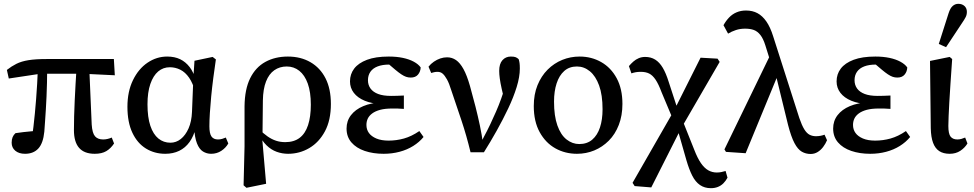

<svg xmlns="http://www.w3.org/2000/svg" viewBox="-20 -792 5097 1005"><path d="M111 13Q79 13 60 -3Q41 -19 41 -45Q41 -62 46 -74Q51 -86 61 -95Q80 -98 102 -100.5Q124 -103 147 -105Q170 -107 192 -107L146 -60Q151 -94 155 -128Q159 -162 162.5 -198Q166 -234 169 -273Q172 -312 174.5 -354Q177 -396 178 -443H227Q227 -399 226 -360Q225 -321 223.5 -286Q222 -251 220 -219.5Q218 -188 216 -159Q214 -130 212 -103Q206 -42 180.5 -14.5Q155 13 111 13ZM26 -381 16 -426Q40 -445 66 -458Q92 -471 129 -477Q166 -483 223 -483H576L581 -398L415 -406H192ZM476 13Q421 13 394 -18Q367 -49 367 -111Q367 -145 368 -183.5Q369 -222 371 -264.5Q373 -307 375.5 -351.5Q378 -396 381 -442H447L460 -140Q463 -95 477.5 -78.5Q492 -62 520 -62Q532 -62 544 -65Q556 -68 565 -72L577 -41Q560 -15 536.5 -1Q513 13 476 13Z M845 13Q789 13 744 -14.5Q699 -42 673 -97Q647 -152 647 -233Q647 -313 676 -372.5Q705 -432 752.5 -464Q800 -496 855 -496Q894 -496 923 -482Q952 -468 973 -440.5Q994 -413 1005 -371H1027L1002 -310Q990 -356 970 -385Q950 -414 924 -427Q898 -440 869 -440Q834 -440 808 -418Q782 -396 767 -352.5Q752 -309 752 -246Q752 -178 767 -133.5Q782 -89 809 -67Q836 -45 872 -45Q902 -45 926.5 -64.5Q951 -84 967 -120Q983 -156 985 -207L992 -382L998 -474L1093 -494L1110 -481Q1103 -434 1096.5 -384Q1090 -334 1085.5 -287.5Q1081 -241 1078.5 -200.5Q1076 -160 1076 -131Q1076 -93 1087 -77.5Q1098 -62 1121 -62Q1132 -62 1142.5 -65Q1153 -68 1162 -72L1175 -41Q1162 -18 1138.5 -2.5Q1115 13 1085 13Q1062 13 1042.5 1Q1023 -11 1011 -41.5Q999 -72 996 -125L1005 -124Q994 -79 972 -48.5Q950 -18 918 -2.5Q886 13 845 13Z M1255 178 1260 -26V-236Q1261 -325 1289.5 -382.5Q1318 -440 1369 -468Q1420 -496 1487 -496Q1554 -496 1605 -466.5Q1656 -437 1684 -382Q1712 -327 1712 -248Q1712 -163 1681 -105Q1650 -47 1599 -17Q1548 13 1488 13Q1457 13 1428 2.5Q1399 -8 1375 -31.5Q1351 -55 1335 -90H1326L1336 -116Q1359 -93 1380.5 -78Q1402 -63 1424.5 -55.5Q1447 -48 1473 -48Q1519 -48 1548.5 -70.5Q1578 -93 1592.5 -137Q1607 -181 1607 -244Q1607 -310 1591 -354.5Q1575 -399 1546.5 -421.5Q1518 -444 1481 -444Q1444 -444 1416 -424.5Q1388 -405 1372.5 -365.5Q1357 -326 1356 -266L1354 -80L1352 -72L1373 170L1270 191Z M1988 13Q1933 13 1889 -2Q1845 -17 1819.5 -46.5Q1794 -76 1794 -119Q1794 -159 1817 -189Q1840 -219 1881.5 -236.5Q1923 -254 1979 -256V-247Q1927 -249 1889.5 -264.5Q1852 -280 1832 -306Q1812 -332 1812 -366Q1812 -404 1834 -433Q1856 -462 1901 -479Q1946 -496 2015 -496Q2056 -496 2089 -489Q2122 -482 2146 -469Q2170 -456 2182 -439Q2181 -417 2168 -401.5Q2155 -386 2130 -386Q2117 -386 2105.5 -390Q2094 -394 2080.5 -403Q2067 -412 2049 -427L2002 -467L2073 -466L2090 -446Q2072 -450 2054.5 -452Q2037 -454 2018 -454Q1982 -454 1957 -444.5Q1932 -435 1919 -416.5Q1906 -398 1906 -372Q1906 -347 1919.5 -328.5Q1933 -310 1959.5 -300Q1986 -290 2027 -290Q2043 -290 2058 -290.5Q2073 -291 2094 -292V-222Q2070 -224 2058 -224Q2046 -224 2034 -224Q1995 -224 1969.5 -217Q1944 -210 1928 -198Q1912 -186 1905 -171Q1898 -156 1898 -138Q1898 -114 1911 -96Q1924 -78 1950 -67Q1976 -56 2014 -56Q2055 -56 2094.5 -67Q2134 -78 2175 -106L2197 -75Q2175 -48 2143 -28Q2111 -8 2071.5 2.5Q2032 13 1988 13Z M2443 5Q2422 -82 2396 -160Q2370 -238 2342 -320Q2331 -356 2319.5 -376.5Q2308 -397 2297 -406.5Q2286 -416 2270 -416Q2260 -416 2252 -414Q2244 -412 2237 -410L2223 -443Q2235 -458 2251 -469Q2267 -480 2284.5 -486Q2302 -492 2320 -492Q2346 -492 2367 -477.5Q2388 -463 2406 -430.5Q2424 -398 2440 -342Q2456 -285 2469 -233.5Q2482 -182 2492 -134.5Q2502 -87 2508 -42H2496L2512 -74Q2531 -109 2546.5 -142Q2562 -175 2576.5 -208Q2591 -241 2603.5 -276Q2616 -311 2629 -351L2624 -250Q2613 -296 2606 -327.5Q2599 -359 2596 -381.5Q2593 -404 2593 -421Q2593 -458 2610 -477Q2627 -496 2654 -496Q2671 -496 2679.5 -492.5Q2688 -489 2695 -482Q2698 -473 2699.5 -462Q2701 -451 2701 -433Q2701 -390 2684.5 -336.5Q2668 -283 2640.5 -225Q2613 -167 2580 -108Q2547 -49 2513 5Z M3000 13Q2938 13 2887 -15.5Q2836 -44 2805 -100Q2774 -156 2774 -237Q2774 -298 2793.5 -346Q2813 -394 2846.5 -427.5Q2880 -461 2923 -478.5Q2966 -496 3014 -496Q3076 -496 3127 -467Q3178 -438 3208 -382.5Q3238 -327 3238 -248Q3238 -187 3219 -138Q3200 -89 3166.5 -55.5Q3133 -22 3090.5 -4.5Q3048 13 3000 13ZM3012 -38Q3053 -38 3080 -61Q3107 -84 3120.5 -125Q3134 -166 3134 -220Q3134 -295 3116 -344.5Q3098 -394 3067.5 -419Q3037 -444 3000 -444Q2960 -444 2933.5 -420.5Q2907 -397 2893.5 -355.5Q2880 -314 2880 -260Q2880 -185 2897.5 -135.5Q2915 -86 2945.5 -62Q2976 -38 3012 -38Z M3302 182 3291 165 3509 -215 3647 -490 3736 -485 3747 -468 3544 -118 3389 189ZM3701 193Q3668 193 3644 176.5Q3620 160 3603.5 127.5Q3587 95 3573 47L3527 -114H3512L3553 -161L3614 -8Q3631 36 3649 62Q3667 88 3687.5 99.5Q3708 111 3732 111Q3745 111 3756.5 108.5Q3768 106 3778 103L3788 138Q3779 155 3766.5 167.5Q3754 180 3737.5 186.5Q3721 193 3701 193ZM3503 -166 3443 -309Q3427 -352 3411.5 -375Q3396 -398 3378 -407Q3360 -416 3334 -416Q3319 -416 3308 -414Q3297 -412 3285 -408L3272 -446Q3283 -459 3295.5 -470Q3308 -481 3323.5 -487.5Q3339 -494 3357 -494Q3387 -494 3409.5 -480Q3432 -466 3449 -437.5Q3466 -409 3480 -364L3531 -208H3547Z M3780 3 3772 -10 4017 -515 4056 -410 3883 10ZM4223 14Q4198 14 4177 2Q4156 -10 4138.5 -43Q4121 -76 4105 -138L4039 -408H4032L3986 -555Q3975 -590 3960 -609Q3945 -628 3926 -635Q3907 -642 3880 -642Q3854 -642 3831.5 -634.5Q3809 -627 3791 -616L3767 -660Q3779 -682 3796 -700Q3813 -718 3835.5 -727.5Q3858 -737 3885 -737Q3919 -737 3945 -723Q3971 -709 3991.5 -679.5Q4012 -650 4027 -602L4164 -174Q4177 -136 4190 -115Q4203 -94 4218 -86.5Q4233 -79 4251 -79Q4263 -79 4274 -81Q4285 -83 4296 -87L4309 -58Q4301 -39 4288.5 -22.5Q4276 -6 4259.5 4Q4243 14 4223 14Z M4535 13Q4480 13 4436 -2Q4392 -17 4366.5 -46.5Q4341 -76 4341 -119Q4341 -159 4364 -189Q4387 -219 4428.5 -236.5Q4470 -254 4526 -256V-247Q4474 -249 4436.5 -264.5Q4399 -280 4379 -306Q4359 -332 4359 -366Q4359 -404 4381 -433Q4403 -462 4448 -479Q4493 -496 4562 -496Q4603 -496 4636 -489Q4669 -482 4693 -469Q4717 -456 4729 -439Q4728 -417 4715 -401.5Q4702 -386 4677 -386Q4664 -386 4652.5 -390Q4641 -394 4627.5 -403Q4614 -412 4596 -427L4549 -467L4620 -466L4637 -446Q4619 -450 4601.5 -452Q4584 -454 4565 -454Q4529 -454 4504 -444.5Q4479 -435 4466 -416.5Q4453 -398 4453 -372Q4453 -347 4466.5 -328.5Q4480 -310 4506.5 -300Q4533 -290 4574 -290Q4590 -290 4605 -290.5Q4620 -291 4641 -292V-222Q4617 -224 4605 -224Q4593 -224 4581 -224Q4542 -224 4516.5 -217Q4491 -210 4475 -198Q4459 -186 4452 -171Q4445 -156 4445 -138Q4445 -114 4458 -96Q4471 -78 4497 -67Q4523 -56 4561 -56Q4602 -56 4641.5 -67Q4681 -78 4722 -106L4744 -75Q4722 -48 4690 -28Q4658 -8 4618.5 2.5Q4579 13 4535 13Z M4951 13Q4918 13 4896.5 -1Q4875 -15 4864 -44.5Q4853 -74 4852 -121L4848 -473L4951 -494L4964 -483Q4959 -408 4955 -352Q4951 -296 4949 -255.5Q4947 -215 4945.5 -185Q4944 -155 4944 -133Q4944 -91 4956 -76.5Q4968 -62 4991 -62Q5002 -62 5012.5 -65Q5023 -68 5032 -72L5044 -41Q5030 -18 5006.5 -2.5Q4983 13 4951 13ZM4894 -562 4945 -722Q4954 -750 4967 -761Q4980 -772 4996 -772Q5016 -772 5028.5 -760.5Q5041 -749 5041 -730Q5041 -715 5035 -703Q5029 -691 5016 -672L4932 -545Z"/></svg>

Font: Source Serif 4 18pt Medium
Style: Regular
Weight: 500
Designer: Frank Grießhammer
Foundry: Adobe Systems Incorporated
Version: Version 4.004;hotconv 1.0.116;makeotfexe 2.5.65601